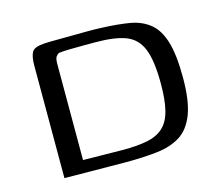

<svg xmlns="http://www.w3.org/2000/svg" viewBox="-74 -556 750 653"><g transform="rotate(-15 300.5 -230.0)"><path d="M556 -226Q556 -144 538 -97.5Q520 -51 486.5 -30Q453 -9 404.5 -3.5Q356 2 295 2Q266 2 234.5 1.5Q203 1 172.5 1Q142 1 117.5 0.5Q93 0 78 0V-396Q78 -428 86.5 -443Q95 -458 131 -460Q147 -461 173 -461Q199 -461 228.5 -461.5Q258 -462 286 -462Q314 -462 333 -461Q388 -459 429.5 -452Q471 -445 499.5 -422Q528 -399 542 -352.5Q556 -306 556 -226ZM155 -43Q162 -43 180.5 -42.5Q199 -42 221 -42Q243 -42 263.5 -41.5Q284 -41 295 -41Q346 -41 381 -48Q416 -55 437.5 -74.5Q459 -94 468.5 -130.5Q478 -167 478 -226Q478 -306 461.5 -347.5Q445 -389 406.5 -404Q368 -419 299 -419Q285 -419 259.5 -419Q234 -419 209 -418.5Q184 -418 170 -416Q163 -412 159 -405.5Q155 -399 155 -380Z"/></g></svg>

Font: Genos
Style: Regular
Weight: 400
Designer: Robert E. Leuschke
Foundry: Robert E. Leuschke
Version: Version 1.010